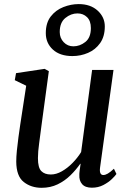

<svg xmlns="http://www.w3.org/2000/svg" viewBox="-20 -886 616 916"><path d="M178.5 10Q128.5 10 93.2 -17.8Q58 -45.5 57.5 -115Q57.5 -137 60.5 -167.8Q63.5 -198.5 68 -231.2Q72.5 -264 76.5 -291L105 -477L50.5 -503.5L56.5 -537L193 -557.5L213 -546.5L178 -288Q173 -246.5 167 -204.2Q161 -162 161 -131.5Q161 -86 177 -69.8Q193 -53.5 222.5 -53.5Q248.5 -53.5 275.2 -68.8Q302 -84 326 -108.5Q350 -133 367 -160.5L419.5 -552.5H521.5L457.5 -87.5Q452.5 -51 473 -51Q482.5 -51 494.2 -57.8Q506 -64.5 523.5 -81L535.5 -56Q530 -47.5 513.8 -31.8Q497.5 -16 473 -3.2Q448.5 9.5 418.5 9.5Q386.5 9.5 371.8 -7.5Q357 -24.5 358.5 -51.5Q358 -56 360.2 -73.8Q362.5 -91.5 364.5 -104L363 -105Q343 -76 316 -49.5Q289 -23 254.8 -6.5Q220.5 10 178.5 10ZM325.5 -618.5Q266 -618.5 232.2 -649.5Q198.5 -680.5 198.5 -728Q198.5 -777 222.2 -807.5Q246 -838 282.2 -852.2Q318.5 -866.5 355.5 -866.5Q412 -866.5 446 -835.2Q480 -804 480 -760Q480 -712 457.8 -680.5Q435.5 -649 400.2 -633.8Q365 -618.5 325.5 -618.5ZM330 -665Q361 -665 387.2 -685.8Q413.5 -706.5 413.5 -752Q413.5 -786.5 395.2 -804.2Q377 -822 349.5 -822Q318.5 -822 291.8 -800.2Q265 -778.5 265 -733Q265 -704.5 283.8 -684.8Q302.5 -665 330 -665Z"/></svg>

Font: Merriweather Text Regular
Style: Italic
Weight: 400
Italic angle: -7.8°
Designer: Eben Sorkin
Foundry: Eben Sorkin
Version: Version 2.100; ttfautohint (v1.7.19-72a1) -l 8 -r 50 -G 200 